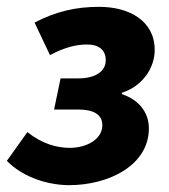

<svg xmlns="http://www.w3.org/2000/svg" viewBox="-32 -529 494 561"><path d="M170 12C286 12 403 -46 403 -154C403 -201 373 -238 324 -254V-258C384 -277 420 -330 420 -383C420 -468 346 -509 258 -509C190 -509 132 -496 69 -463L114 -368C156 -390 189 -399 223 -399C254 -399 277 -385 277 -353C277 -322 249 -300 197 -300H145L126 -209H197C242 -209 267 -194 267 -163C267 -122 221 -97 172 -97C135 -97 92 -108 48 -143L-12 -59C38 -8 113 12 170 12Z"/></svg>

Font: Source Sans Pro
Style: Bold Italic
Weight: 700
Italic angle: -11°
Designer: Paul D. Hunt
Foundry: Adobe Systems Incorporated
Version: Version 3.006;hotconv 1.0.111;makeotfexe 2.5.65597